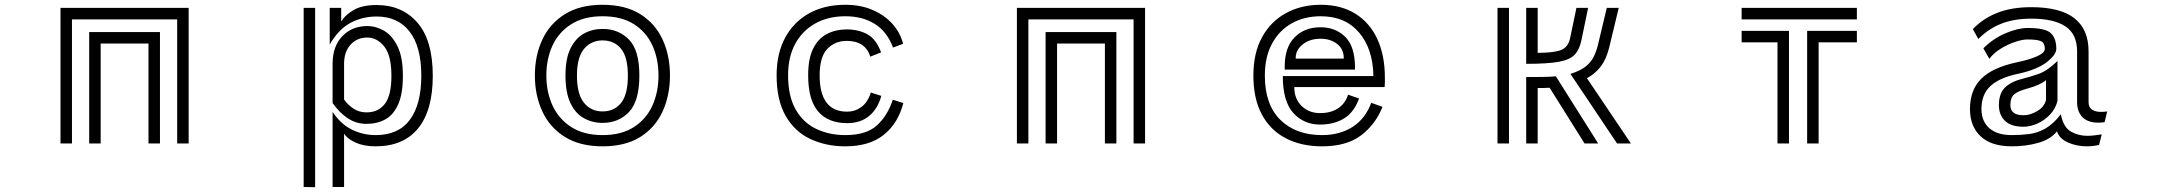

<svg xmlns="http://www.w3.org/2000/svg" viewBox="-20 -600 9040 803"><path d="M721 -519H281V0H233V-567H769V0H721ZM601 -418H401V0H353V-466H649V0H601Z M1371 -132Q1405 -81 1451.5 -58Q1498 -35 1551 -35Q1647 -35 1694.5 -99.5Q1742 -164 1742 -283Q1742 -405 1693 -468Q1644 -531 1555 -531Q1497 -531 1447 -505Q1397 -479 1359 -414V-567H1407V-510Q1422 -536 1458 -557.5Q1494 -579 1555 -579Q1662 -579 1726 -505Q1790 -431 1790 -283Q1790 -138 1728.5 -63Q1667 12 1551 12Q1502 12 1467.5 -3.5Q1433 -19 1419 -41V182H1371ZM1250 -567H1298V183L1250 182ZM1371 -333Q1371 -406 1411.5 -448.5Q1452 -491 1516 -491Q1553 -491 1587 -471Q1621 -451 1643 -405.5Q1665 -360 1665 -283Q1665 -208 1645.5 -164Q1626 -120 1592 -101Q1558 -82 1513 -82Q1470 -82 1435 -105Q1400 -128 1371 -169ZM1419 -184Q1434 -162 1458 -146Q1482 -130 1513 -130Q1562 -130 1589.5 -165.5Q1617 -201 1617 -283Q1617 -368 1587 -405.5Q1557 -443 1516 -443Q1473 -443 1446 -413Q1419 -383 1419 -333Z M2500 12Q2406 12 2343 -27Q2280 -66 2248.5 -133.5Q2217 -201 2217 -284Q2217 -368 2248.5 -435Q2280 -502 2343 -541Q2406 -580 2500 -580Q2595 -580 2657.5 -541Q2720 -502 2751 -435Q2782 -368 2782 -284Q2782 -201 2751 -133.5Q2720 -66 2657.5 -27Q2595 12 2500 12ZM2500 -35Q2579 -35 2631 -68.5Q2683 -102 2708.5 -158.5Q2734 -215 2734 -284Q2734 -354 2708.5 -410Q2683 -466 2631 -499Q2579 -532 2500 -532Q2422 -532 2369.5 -499Q2317 -466 2291 -410Q2265 -354 2265 -284Q2265 -215 2291 -158.5Q2317 -102 2369.5 -68.5Q2422 -35 2500 -35ZM2500 -86Q2457 -86 2421.5 -106Q2386 -126 2365.5 -169.5Q2345 -213 2345 -284Q2345 -355 2366 -397.5Q2387 -440 2422 -459.5Q2457 -479 2500 -479Q2567 -479 2610.5 -434.5Q2654 -390 2654 -284Q2654 -177 2610.5 -131.5Q2567 -86 2500 -86ZM2500 -134Q2549 -134 2577.5 -169.5Q2606 -205 2606 -284Q2606 -361 2577.5 -396Q2549 -431 2500 -431Q2453 -431 2423 -396Q2393 -361 2393 -284Q2393 -206 2422.5 -170Q2452 -134 2500 -134Z M3758 -169Q3736 -84 3676 -36Q3616 12 3515 12Q3435 12 3369.5 -18.5Q3304 -49 3266 -115Q3228 -181 3228 -285Q3228 -376 3263.5 -442Q3299 -508 3363.5 -544Q3428 -580 3516 -580Q3579 -580 3629 -558.5Q3679 -537 3712 -500.5Q3745 -464 3757 -417L3715 -401Q3690 -468 3638.5 -500Q3587 -532 3516 -532Q3443 -532 3389 -501.5Q3335 -471 3305.5 -416Q3276 -361 3276 -285Q3276 -198 3307.5 -142.5Q3339 -87 3393.5 -61Q3448 -35 3515 -35Q3603 -35 3647.5 -75.5Q3692 -116 3714 -183ZM3666 -199Q3651 -145 3615 -115Q3579 -85 3523 -85Q3444 -85 3402 -133.5Q3360 -182 3360 -285Q3360 -356 3381.5 -398Q3403 -440 3439.5 -458.5Q3476 -477 3521 -477Q3570 -477 3607 -457Q3644 -437 3665 -381L3620 -363Q3599 -429 3521 -429Q3472 -429 3440 -395.5Q3408 -362 3408 -285Q3408 -133 3523 -133Q3556 -133 3582.5 -152.5Q3609 -172 3622 -213Z M4721 -519H4281V0H4233V-567H4769V0H4721ZM4601 -418H4401V0H4353V-466H4649V0H4601Z M5762 -153Q5733 -80 5672.5 -34Q5612 12 5509 12Q5423 12 5358 -21.5Q5293 -55 5257.5 -121Q5222 -187 5222 -284Q5222 -378 5258 -444Q5294 -510 5358 -545Q5422 -580 5504 -580Q5588 -580 5648 -543Q5708 -506 5740 -437.5Q5772 -369 5772 -275Q5772 -266 5772 -256Q5772 -246 5771 -236H5393Q5393 -187 5423.5 -157Q5454 -127 5501 -127Q5547 -127 5577 -147.5Q5607 -168 5618 -204L5664 -188Q5643 -130 5601 -104.5Q5559 -79 5501 -79Q5433 -79 5389 -127.5Q5345 -176 5345 -282H5724Q5722 -396 5664 -464Q5606 -532 5504 -532Q5435 -532 5382.5 -502.5Q5330 -473 5300 -417.5Q5270 -362 5270 -284Q5270 -162 5335 -98.5Q5400 -35 5509 -35Q5583 -35 5636.5 -69Q5690 -103 5715 -170ZM5353 -322Q5353 -402 5394.5 -444Q5436 -486 5503 -486Q5565 -486 5606 -446Q5647 -406 5647 -317V-309H5353ZM5600 -357Q5600 -395 5572 -416.5Q5544 -438 5503 -438Q5458 -438 5428.5 -414.5Q5399 -391 5399 -358V-355H5600Z M6548 -291Q6590 -304 6612.5 -322.5Q6635 -341 6646 -364Q6657 -387 6663 -412L6700 -567H6750L6710 -401Q6698 -352 6675 -322Q6652 -292 6617 -273L6801 0H6743ZM6243 -567H6291V0H6243ZM6622 -567 6594 -432Q6586 -393 6566 -371.5Q6546 -350 6499 -341.5Q6452 -333 6363 -333V-567H6411V-379Q6477 -379 6508 -390.5Q6539 -402 6547 -442L6573 -567ZM6461 -233Q6451 -232 6436.5 -232Q6422 -232 6411 -232V0H6363V-278H6405Q6426 -278 6447 -278.5Q6468 -279 6487 -281L6664 0H6607Z M7264 -567H7746V-519H7264ZM7538 -471H7746V-423H7586V0H7538ZM7414 -423H7264V-471H7462V0H7414Z M8782 -89Q8775 -88 8768.5 -87.5Q8762 -87 8756 -87Q8712 -87 8689.5 -110Q8667 -133 8667 -173V-385Q8667 -457 8618.5 -489.5Q8570 -522 8475 -522Q8405 -522 8351.5 -501.5Q8298 -481 8254 -437L8231 -478Q8272 -522 8332.5 -546Q8393 -570 8475 -570Q8597 -570 8656 -523.5Q8715 -477 8715 -385V-173Q8715 -151 8729.5 -141.5Q8744 -132 8766 -132Q8773 -132 8779.5 -132.5Q8786 -133 8793 -134ZM8759 6Q8734 12 8708 12Q8664 12 8628 -4.5Q8592 -21 8583 -51Q8556 -17 8504.5 -2.5Q8453 12 8394 12Q8309 12 8264.5 -29Q8220 -70 8219 -141V-144Q8219 -223 8265.5 -270Q8312 -317 8413 -339Q8467 -350 8499.5 -364.5Q8532 -379 8532 -396Q8532 -420 8516.5 -427.5Q8501 -435 8460 -435Q8438 -435 8407 -424.5Q8376 -414 8347 -396Q8318 -378 8300 -354L8275 -398Q8316 -439 8368 -461Q8420 -483 8460 -483Q8534 -483 8557 -461.5Q8580 -440 8580 -396Q8580 -371 8540 -340Q8500 -309 8423 -292Q8344 -276 8305.5 -241Q8267 -206 8267 -144V-142Q8268 -91 8301 -63Q8334 -35 8394 -35Q8433 -35 8467.5 -39.5Q8502 -44 8534.5 -62.5Q8567 -81 8599 -122Q8610 -67 8641.5 -49.5Q8673 -32 8709 -32Q8725 -32 8740.5 -34Q8756 -36 8770 -38ZM8585 -178Q8577 -145 8553.5 -120.5Q8530 -96 8500.5 -83Q8471 -70 8443 -70Q8390 -70 8365 -95Q8340 -120 8340 -160Q8340 -210 8366.5 -235Q8393 -260 8444 -272Q8468 -278 8505 -290.5Q8542 -303 8585 -345ZM8537 -265Q8513 -244 8457 -229Q8420 -219 8404 -205.5Q8388 -192 8388 -160Q8388 -118 8443 -118Q8471 -118 8500.5 -135.5Q8530 -153 8537 -182Z"/></svg>

Font: Train One
Style: Regular
Weight: 400
Designer: Fontworks Inc.
Foundry: Fontworks Inc.
Version: Version 1.100